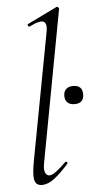

<svg xmlns="http://www.w3.org/2000/svg" viewBox="-53 -759 400 801"><g transform="rotate(-5 147.0 -358.5)"><path d="M255 -315Q236 -315 225.5 -325Q215 -335 215 -353Q215 -371 225.5 -381Q236 -391 255 -391Q294 -391 294 -353Q294 -315 255 -315ZM90 9Q66 9 60 -12.5Q54 -34 64 -89L165 -627Q171 -659 157 -668Q143 -677 96 -654Q92 -652 89.5 -658Q87 -664 91 -665L214 -725Q218 -727 222 -723Q226 -719 225 -717L108 -89Q101 -58 106.5 -43Q112 -28 125 -28Q136 -28 154 -41.5Q172 -55 194 -77Q198 -81 202 -77Q206 -73 202 -69Q169 -32 142.5 -11.5Q116 9 90 9Z"/></g></svg>

Font: Cormorant Infant Light
Style: Italic
Weight: 300
Italic angle: -10°
Designer: Christian Thalmann (Catharsis Fonts)
Foundry: Catharsis Fonts
Version: Version 4.001